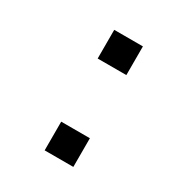

<svg xmlns="http://www.w3.org/2000/svg" viewBox="-106 -470 509 545"><g transform="rotate(30 148.5 -197.5)"><path d="M209 -301V-395H115V-301ZM209 0V-94H115V0Z"/></g></svg>

Font: Matrixport Regular
Style: Regular
Weight: 400
Designer: Ninad Kale (Devanagari), Jonny Pinhorn (Latin)
Foundry: Indian Type Foundry
Version: Version 3.200;PS 1.000;hotconv 16.6.54;makeotf.lib2.5.65590